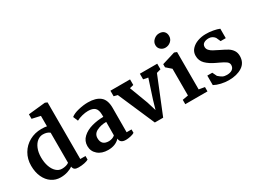

<svg xmlns="http://www.w3.org/2000/svg" viewBox="-58 -1473 2813 2135"><g transform="rotate(-30 1349.0 -406.0)"><path d="M553 -783V-56H620V-10Q602 1 567 8.5Q532 16 491 16Q459 16 443 5Q427 -6 422 -34Q399 -15 356 -1Q313 13 264 13Q201 13 150.5 -21Q100 -55 71 -118Q42 -181 42 -264Q42 -350 82 -418Q122 -486 191 -524Q260 -562 343 -562Q389 -562 414 -556V-690L307 -714V-772L525 -795ZM184 -289Q184 -224 202 -172.5Q220 -121 252 -92Q284 -63 324 -63Q351 -63 375 -69.5Q399 -76 414 -88V-474Q382 -501 328 -501Q290 -501 257 -475.5Q224 -450 204 -401.5Q184 -353 184 -289Z M1149 -369 1148 -56H1211V-12Q1192 0 1160 7Q1128 14 1100 14Q1027 14 1024 -46Q970 13 874 13Q793 13 743 -30Q693 -73 693 -140Q693 -206 740.5 -250Q788 -294 860.5 -314Q933 -334 1009 -334V-358Q1009 -424 980.5 -450Q952 -476 893 -476Q858 -476 816.5 -465.5Q775 -455 744 -438L718 -500Q752 -528 817.5 -543.5Q883 -559 940 -559Q1041 -559 1095 -515Q1149 -471 1149 -369ZM834 -160Q834 -68 929 -68Q950 -68 972 -75.5Q994 -83 1008 -97L1009 -269Q940 -269 887 -242.5Q834 -216 834 -160Z M1223 -475V-546H1475V-474L1425 -462L1514 -226L1550 -109L1583 -223L1661 -462L1601 -474V-546H1824V-474L1770 -459L1581 7H1474L1270 -463Z M2093 -748Q2093 -707 2063 -680.5Q2033 -654 1993 -654Q1959 -654 1934 -676.5Q1909 -699 1909 -734Q1909 -773 1940 -800.5Q1971 -828 2009 -828Q2050 -828 2071.5 -806Q2093 -784 2093 -748ZM2080 -548V-68L2154 -56V0H1869V-56L1943 -69V-412L1879 -468V-508L2048 -560Z M2304 -153 2331 -97Q2359 -72 2380 -61Q2401 -50 2434 -50Q2479 -50 2504.5 -69Q2530 -88 2530 -124Q2529 -151 2504.5 -169Q2480 -187 2426 -212L2400 -224Q2322 -260 2279.5 -302.5Q2237 -345 2237 -407Q2237 -457 2269 -492Q2301 -527 2350.5 -544.5Q2400 -562 2453 -562Q2498 -563 2547.5 -554Q2597 -545 2626 -532V-411H2560L2535 -467Q2505 -505 2460 -505Q2421 -505 2397 -489.5Q2373 -474 2373 -443Q2373 -418 2390 -399Q2407 -380 2431.5 -366.5Q2456 -353 2509 -327Q2560 -303 2591.5 -283.5Q2623 -264 2643 -234Q2663 -204 2663 -162Q2663 -75 2595.5 -31.5Q2528 12 2424 12Q2376 12 2326 0.5Q2276 -11 2240 -31V-153Z"/></g></svg>

Font: Martel ExtraBold
Style: Regular
Weight: 800
Designer: Dan Reynolds
Foundry: Dan Reynolds
Version: Version 1.001; ttfautohint (v1.1) -l 5 -r 5 -G 72 -x 0 -D la